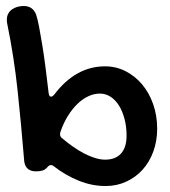

<svg xmlns="http://www.w3.org/2000/svg" viewBox="-20 -643 568 640"><path d="M60.1 -112.8Q50.8 -227.1 38.8 -339.8Q26.9 -452.6 3.9 -564.9Q2.9 -568.8 2.9 -572Q2.9 -575.2 2.9 -578.1Q2.9 -589.4 7.6 -597.7Q12.2 -606 20 -611.6Q27.8 -617.2 37.8 -620.1Q47.9 -623 59.1 -623Q88.9 -623 100.1 -595.2Q105 -581.1 110.1 -554.7Q115.2 -528.3 120.8 -493.7Q126.5 -459 131.8 -417.7Q137.2 -376.5 142.1 -333Q143.6 -320.8 149.9 -320.8Q155.3 -320.8 161.1 -328.1Q232.4 -421.9 330.1 -421.9Q366.7 -421.9 398.4 -405.8Q430.2 -389.6 453.6 -361.8Q477.1 -334 490.5 -295.9Q503.9 -257.8 503.9 -213.9Q503.9 -172.9 491 -137.7Q478 -102.5 455.1 -77.1Q432.1 -51.8 400.6 -37.4Q369.1 -22.9 332 -22.9Q286.1 -22.9 242.2 -40.8Q198.2 -58.6 159.2 -88.9Q154.8 -92.8 149.9 -92.8Q143.6 -92.8 138.2 -85.9Q130.4 -77.1 121.6 -74.5Q112.8 -71.8 100.1 -71.8Q61.5 -71.8 60.1 -112.8ZM313 -331.1Q293.5 -331.1 274.2 -322Q254.9 -313 237.8 -296.4Q220.7 -279.8 206.3 -256.6Q191.9 -233.4 182.1 -205.1Q181.2 -203.6 180.7 -200.7Q180.2 -197.8 180.2 -195.8Q180.2 -187.5 186 -183.1Q203.6 -168 222.4 -154.8Q241.2 -141.6 259.8 -131.8Q278.3 -122.1 296.4 -116.5Q314.5 -110.8 330.1 -110.8Q365.2 -110.8 383.5 -131.3Q401.9 -151.9 401.9 -190.9Q401.9 -221.2 395 -246.8Q388.2 -272.5 376.5 -291.3Q364.7 -310.1 348.4 -320.6Q332 -331.1 313 -331.1Z"/></svg>

Font: Gochi Hand
Style: Regular
Weight: 400
Designer: Juan Pablo del Peral
Foundry: Juan Pablo del Peral
Version: Version 1.001